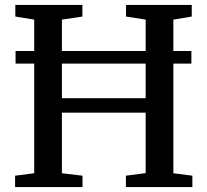

<svg xmlns="http://www.w3.org/2000/svg" viewBox="-20 -763 846 783"><path d="M119.5 -56.5V-683L42.5 -695.5V-743H316V-695.5L232.5 -683V-362.5H574V-683L494 -695.5V-743H762V-695.5L687 -683V-56.5L764.5 -46.5V0H493.5V-46.5L574 -57V-303.5H232.5V-56.5L316.5 -46.5V0H41.5V-46.5ZM760.5 -555V-503.5H43.5V-555Z"/></svg>

Font: Merriweather 36pt Medium
Style: Regular
Weight: 500
Version: Version 2.100